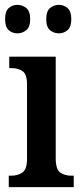

<svg xmlns="http://www.w3.org/2000/svg" viewBox="-20 -769 337 789"><path d="M16 0V-47H26Q53 -47 72 -60Q91 -73 91 -116V-422Q91 -464 73 -476.5Q55 -489 29 -489H18V-536H209V-118Q209 -73 227.5 -60Q246 -47 273 -47H283V0ZM222 -632Q201 -632 185.5 -645Q170 -658 170 -690Q170 -723 185.5 -736Q201 -749 222 -749Q242 -749 257.5 -736Q273 -723 273 -690Q273 -658 257.5 -645Q242 -632 222 -632ZM51 -632Q31 -632 16 -645Q1 -658 1 -690Q1 -723 16 -736Q31 -749 51 -749Q72 -749 88 -736Q104 -723 104 -690Q104 -658 88 -645Q72 -632 51 -632Z"/></svg>

Font: Noto Serif Thai Condensed SemiBold
Style: Regular
Weight: 600
Width: 3
Designer: Monotype Design Team
Foundry: Monotype Imaging Inc.
Version: Version 2.002; ttfautohint (v1.8.4.7-5d5b)